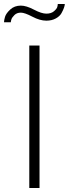

<svg xmlns="http://www.w3.org/2000/svg" viewBox="-53 -937 343 957"><path d="M51 -874Q31 -874 19 -862Q7 -850 4 -841Q1 -832 1 -826H-33Q-33 -836 -28 -853Q-23 -870 -2 -889.5Q19 -909 51 -909Q78 -909 116 -889Q154 -869 178 -869Q202 -869 216 -881Q230 -893 232.5 -902Q235 -911 235 -917H270Q270 -910 266 -898.5Q262 -887 253.5 -871.5Q245 -856 225 -845Q205 -834 178 -834Q146 -834 108 -854Q70 -874 51 -874ZM93 0V-710H144V0Z"/></svg>

Font: Raleway-v4020 Light
Style: Regular
Weight: 300
Designer: Matt McInerney, Pablo Impallari, Rodrigo Fuenzalida
Foundry: Matt McInerney, Pablo Impallari, Rodrigo Fuenzalida
Version: Version 4.020;PS 004.020;hotconv 1.0.88;makeotf.lib2.5.64775